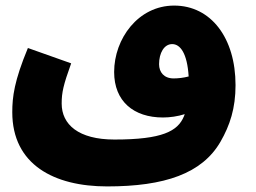

<svg xmlns="http://www.w3.org/2000/svg" viewBox="-20 -480 919 688"><path d="M364 188C570 188 704 142 770 28C804 -31 824 -92 824 -175C824 -344 736 -460 604 -460C475 -460 389 -341 389 -222C389 -117 459 -59 564 -59C589 -59 617 -63 642 -71C641 -69 640 -66 639 -63C617 -10 562 20 390 20C261 20 201 -34 201 -109C201 -149 207 -175 235 -253L80 -308C31 -190 24 -133 24 -78C24 110 174 188 364 188ZM550 -250C550 -290 568 -322 597 -322C626 -322 651 -289 656 -206C637 -201 618 -199 602 -199C568 -199 550 -221 550 -250Z"/></svg>

Font: Noto Sans Arabic UI Bk
Style: Regular
Weight: 900
Designer: Monotype Design Team, Nadine Chahine and Nizar Qandah
Foundry: Monotype Imaging Inc.
Version: Version 2.010